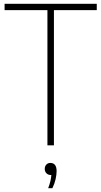

<svg xmlns="http://www.w3.org/2000/svg" viewBox="-20 -760 530 1004"><path d="M228 0V-707H4V-740H486V-707H262V0ZM232 224Q240 203 243.8 186.2Q247.5 169.5 248.5 155H245Q231.5 155 222.8 146Q214 137 214 123Q214 109.5 222.2 100.8Q230.5 92 243 92Q276 92 276 135Q276 153 270.8 176.8Q265.5 200.5 254 224Z"/></svg>

Font: Encode Sans Condensed Thin
Style: Regular
Weight: 100
Width: 3
Designer: Multiple Designers
Foundry: Impallari Type
Version: Version 3.000; ttfautohint (v1.8.3) -l 8 -r 50 -G 200 -x 14 